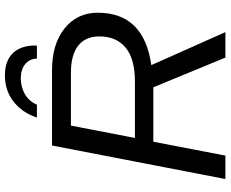

<svg xmlns="http://www.w3.org/2000/svg" viewBox="-96 -818 915 762"><g transform="rotate(-90 361.0 -437.5)"><path d="M513 0 395 -286H179L124 0H31L164 -688H463Q567 -688 629 -638Q691 -588 691 -507Q691 -323 483 -294L614 0ZM418 -359Q508 -359 552.5 -396Q597 -433 597 -500Q597 -555 560.5 -584Q524 -613 452 -613H243L194 -359ZM442 -875Q499 -875 529.5 -844.5Q560 -814 561 -757L560 -748H509Q508 -777 487 -794.5Q466 -812 430 -812Q397 -812 368.5 -796Q340 -780 326 -748H275Q294 -806 338 -840.5Q382 -875 442 -875Z"/></g></svg>

Font: Libra Sans Modern
Style: Italic
Weight: 400
Italic angle: -12°
Foundry: Stefan Peev, Context Ltd
Version: Version 1.000